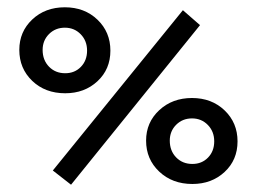

<svg xmlns="http://www.w3.org/2000/svg" viewBox="-20 -498 705 527"><path d="M33 -361Q33 -411 68.5 -444.5Q104 -478 158 -478Q212 -478 247.5 -444Q283 -410 283 -359Q283 -308 247.5 -275Q212 -242 159 -242Q104 -242 68.5 -276Q33 -310 33 -361ZM125 -30 482 -470 529 -429 175 9ZM219 -359Q219 -386 201.5 -404Q184 -422 158 -422Q132 -422 114.5 -404.5Q97 -387 97 -361Q97 -333 114.5 -315Q132 -297 159 -297Q185 -297 202 -314.5Q219 -332 219 -359ZM381 -112Q381 -162 417 -195.5Q453 -229 507 -229Q561 -229 596.5 -195Q632 -161 632 -110Q632 -59 596.5 -26Q561 7 508 7Q453 7 417 -27Q381 -61 381 -112ZM568 -110Q568 -137 550.5 -155Q533 -173 507 -173Q481 -173 463.5 -155.5Q446 -138 446 -112Q446 -84 463.5 -66Q481 -48 508 -48Q534 -48 551 -65.5Q568 -83 568 -110Z"/></svg>

Font: Ysabeau SC Semibold
Style: Regular
Weight: 600
Designer: Christian Thalmann (Catharsis Fonts)
Version: Version 0.003